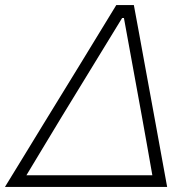

<svg xmlns="http://www.w3.org/2000/svg" viewBox="-38 -733 762 753"><path d="M-18.5 0Q17 -58 55.8 -121.2Q94.5 -184.5 130.5 -243.5L280 -487Q319.5 -552 352.5 -605.8Q385.5 -659.5 418 -713H487Q497 -659 506.8 -606Q516.5 -553 528.5 -487L573.5 -241.5Q584.5 -181.5 595.8 -119Q607 -56.5 617.5 0ZM205.5 -277.5Q172 -222 136.2 -162.8Q100.5 -103.5 65.5 -45.5H559.5Q549.5 -103 539 -161.8Q528.5 -220.5 519 -273.5L448 -662.5H441Z"/></svg>

Font: Commissioner ExtraLight
Style: Italic
Weight: 200
Italic angle: -12°
Designer: Kostas Bartsokas
Foundry: Kostas Bartsokas
Version: Version 1.000; ttfautohint (v1.8.3)